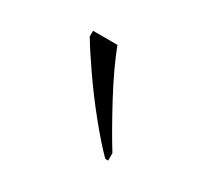

<svg xmlns="http://www.w3.org/2000/svg" viewBox="-54 -832 307 293"><g transform="rotate(30 99.5 -686.0)"><path d="M154 -606Q136 -624 113 -652.5Q90 -681 70 -710Q50 -739 40 -756V-766H83Q96 -732 118.5 -690Q141 -648 159 -619V-606Z"/></g></svg>

Font: Noto Serif Armenian Condensed Thin
Style: Regular
Weight: 100
Width: 3
Designer: Monotype Design Team
Foundry: Monotype Imaging Inc.
Version: Version 2.008; ttfautohint (v1.8.4.7-5d5b)